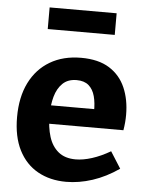

<svg xmlns="http://www.w3.org/2000/svg" viewBox="-54 -802 658 858"><g transform="rotate(5 275.0 -373.0)"><path d="M274.8 12Q202.2 12 147.3 -18.7Q92.4 -49.4 61.9 -109.5Q31.4 -169.6 31.4 -257.2Q31.4 -347.2 63.5 -411.7Q95.6 -476.2 154.7 -511.1Q213.8 -546 294.2 -546Q372 -546 420.9 -515.2Q469.8 -484.4 492.9 -430.9Q516 -377.4 516 -309.6Q516 -293 514.6 -276.2Q513.2 -259.4 510 -240H144.2V-322.6H389.6L371.8 -310.2Q372.8 -350 364.6 -380.4Q356.4 -410.8 336.6 -427.9Q316.8 -445 282.6 -445Q243.6 -445 220 -422.3Q196.4 -399.6 185.8 -361.8Q175.2 -324 175.2 -277.4Q175.2 -224 188.2 -182.1Q201.2 -140.2 230.7 -115.9Q260.2 -91.6 308.4 -91.6Q341.6 -91.6 381.3 -104.2Q421 -116.8 463.6 -141.6L510.6 -67.4Q452.6 -27.2 392.5 -7.6Q332.4 12 274.8 12ZM434.3 -758V-661H133.7V-758Z"/></g></svg>

Font: Bitter Thin
Style: Regular
Weight: 100
Designer: Sol Matas, and Bitter project Authors
Foundry: Sol Matas
Version: Version 2.002